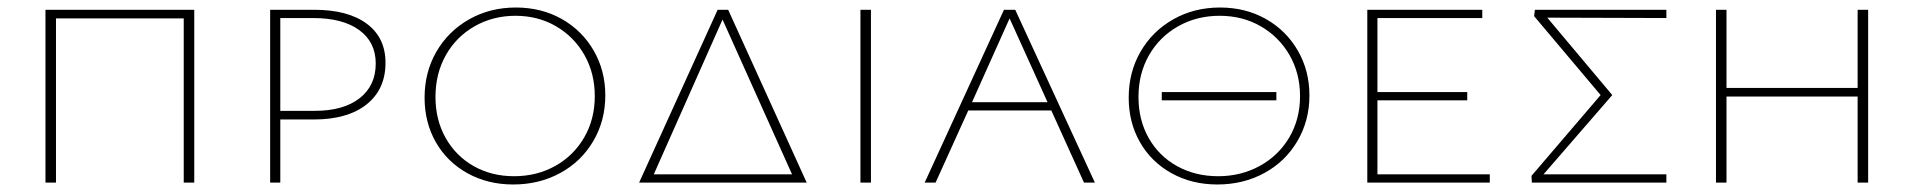

<svg xmlns="http://www.w3.org/2000/svg" viewBox="-20 -486 5093 511"><path d="M497 0H469V-437H129V0H101V-460H497Z M1006 -319Q1006 -248 955.5 -208Q905 -168 815 -168H726V0H699V-460H816Q906 -460 956 -423Q1006 -386 1006 -319ZM980 -317Q980 -374 936 -406Q892 -438 813 -438H726V-191H818Q894 -191 937 -224.5Q980 -258 980 -317Z M1110 -226Q1110 -294 1141.5 -348.5Q1173 -403 1228.5 -434.5Q1284 -466 1353 -466Q1421 -466 1475 -435.5Q1529 -405 1560 -351.5Q1591 -298 1591 -232Q1591 -165 1559 -110.5Q1527 -56 1471 -25.5Q1415 5 1346 5Q1278 5 1224 -25Q1170 -55 1140 -107.5Q1110 -160 1110 -226ZM1563 -230Q1563 -291 1535.5 -339.5Q1508 -388 1460 -416Q1412 -444 1352 -444Q1292 -444 1243 -416Q1194 -388 1166.5 -339Q1139 -290 1139 -228Q1139 -167 1166 -119Q1193 -71 1240.5 -44Q1288 -17 1348 -17Q1409 -17 1458 -44.5Q1507 -72 1535 -120.5Q1563 -169 1563 -230Z M2127 0H1681L1890 -460H1918ZM2088 -22 1903 -434 1720 -22Z M2270 -460H2298V0H2270Z M2778 -192H2557L2470 0H2441L2652 -460H2682L2894 0H2865ZM2768 -214 2667 -437 2567 -214Z M2984 -226Q2984 -294 3015.5 -348.5Q3047 -403 3102.5 -434.5Q3158 -466 3227 -466Q3295 -466 3349 -435.5Q3403 -405 3434 -351.5Q3465 -298 3465 -232Q3465 -165 3433 -110.5Q3401 -56 3345 -25.5Q3289 5 3220 5Q3152 5 3098 -25Q3044 -55 3014 -107.5Q2984 -160 2984 -226ZM3440 -230Q3440 -291 3412 -339.5Q3384 -388 3335.5 -416Q3287 -444 3226 -444Q3165 -444 3115.5 -416Q3066 -388 3038 -339Q3010 -290 3010 -228Q3010 -167 3037 -119Q3064 -71 3112.5 -44Q3161 -17 3222 -17Q3283 -17 3333 -44.5Q3383 -72 3411.5 -120.5Q3440 -169 3440 -230ZM3072 -241H3377V-219H3072Z M3945 -22V0H3619V-460H3925V-438H3646V-241H3885V-219H3646V-22Z M4415 -438 4098 -439 4271 -233 4088 -22H4415V0H4057L4056 -18L4240 -233L4063 -443L4065 -460H4415Z M4952 -460V0H4924V-229H4575V0H4547V-460H4575V-252H4924V-460Z"/></svg>

Font: Ysabeau SC Extralight
Style: Regular
Weight: 200
Designer: Christian Thalmann (Catharsis Fonts)
Version: Version 0.003